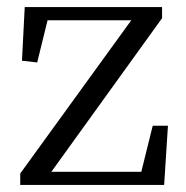

<svg xmlns="http://www.w3.org/2000/svg" viewBox="-20 -522 524 542"><path d="M37.1 0V-32.2L350.6 -464.8H114.3L85 -345.7L42 -350.6L49.8 -502H437.5V-470.7L125 -37.1H378.9L411.1 -167H454.1L443.4 0Z"/></svg>

Font: Bpmf GenYo Min R
Style: R
Weight: 400
Foundry: But Ko
Version: Version 1.320